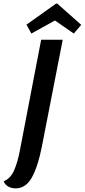

<svg xmlns="http://www.w3.org/2000/svg" viewBox="-78 -879 468 1059"><path d="M8 160Q-14 160 -32 150Q-50 140 -58 121Q-20 106 0 60Q20 14 32 -51L149 -660H268L153 -71Q132 37 98.5 98.5Q65 160 8 160ZM95 -694 68 -743 231 -859H238L370 -742L329 -694L225 -766Z"/></svg>

Font: Sansita
Style: Italic
Weight: 400
Italic angle: -11°
Designer: Pablo Cosgaya
Foundry: Omnibus-Type
Version: Version 1.006